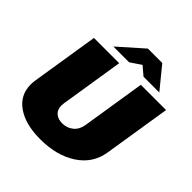

<svg xmlns="http://www.w3.org/2000/svg" viewBox="-239 -1069 1255 1255"><g transform="rotate(45 389.0 -441.5)"><path d="M475.8 -900H542.5L665 -750H519.2L460 -800L385.8 -750H240L409.2 -900ZM33.3 -193.3Q33.3 -214.2 36.7 -233.3L110.8 -700H344.2L274.2 -258.3Q272.5 -243.3 272.5 -237.5Q272.5 -200 295.8 -179.2Q319.2 -158.3 358.3 -158.3Q402.5 -158.3 434.6 -184.6Q466.7 -210.8 474.2 -258.3L544.2 -700H777.5L703.3 -233.3Q685 -116.7 583.8 -50Q482.5 16.7 330.8 16.7Q193.3 16.7 113.3 -39.2Q33.3 -95 33.3 -193.3Z"/></g></svg>

Font: BoonTook
Style: Italic
Weight: 400
Italic angle: -9°
Designer: Sungsit Sawaiwan
Foundry: FontUni
Version: Version 3.0